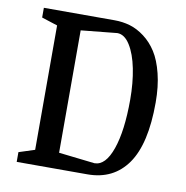

<svg xmlns="http://www.w3.org/2000/svg" viewBox="-71 -671 716 740"><g transform="rotate(10 287.0 -301.5)"><path d="M42 0V-38.1L104 -58.1V-544.9L42 -564.9V-603H318.8Q350.6 -603 379.6 -594.5Q408.7 -585.9 436.5 -564.9Q464.4 -543.9 484.6 -512.2Q504.9 -480.5 517.3 -430.7Q529.8 -380.9 529.8 -317.9Q529.8 -155.8 475.1 -77.9Q420.4 0 318.8 0ZM337.9 -46.9Q381.3 -46.9 406.2 -118.4Q431.2 -189.9 431.2 -312Q431.2 -377.4 420.2 -432.6Q409.2 -487.8 387.7 -522Q366.2 -556.2 337.9 -556.2L196.8 -542V-63Z"/></g></svg>

Font: Grenze
Style: Regular
Weight: 400
Designer: Renata Polastri
Foundry: Omnibus-Type
Version: Version 1.002;PS 001.002;hotconv 1.0.88;makeotf.lib2.5.64775